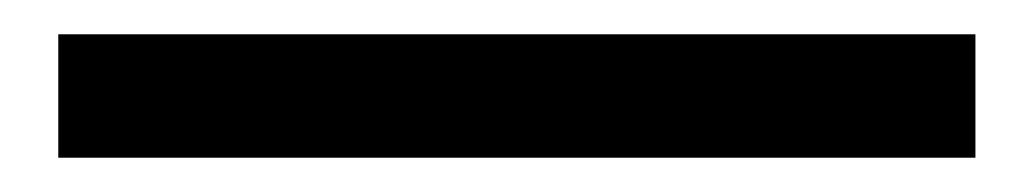

<svg xmlns="http://www.w3.org/2000/svg" viewBox="-20 55 602 112"><path d="M14 147V75H549V147Z"/></svg>

Font: Noto Sans KR Medium
Style: Regular
Weight: 500
Designer: Ryoko NISHIZUKA  (kana, bopomofo & ideographs); Paul D. Hunt (Latin, Greek & Cyrillic); Sandoll Communications , Soo-you
Foundry: Adobe
Version: Version 2.004-H2;hotconv 1.0.118;makeotfexe 2.5.65603